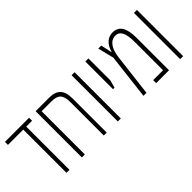

<svg xmlns="http://www.w3.org/2000/svg" viewBox="17 -1160 1721 1721"><g transform="rotate(-45 878.0 -299.0)"><path d="M204 0H242V-548H316V-586H10V-548H204Z M568 -586H399V0H437V-548H561C642 -548 677 -519 677 -421V0H714V-429C714 -542 669 -586 568 -586Z M855 0H893V-586H855Z M1029 -235H1048L1068 -307V-586H1029Z M1385 -598C1325 -598 1278 -559 1256 -479H1254L1231 -586H1193L1231 -433L1180 0H1218L1266 -399C1278 -501 1319 -560 1383 -560C1442 -560 1466 -503 1466 -401V-38H1341V0H1504V-413C1504 -532 1469 -598 1385 -598Z M1645 0H1683V-586H1645Z"/></g></svg>

Font: Noto Sans Hebrew ExtraCondensed ExtraLight
Style: Regular
Weight: 200
Width: 2
Designer: Monotype Design Team
Foundry: Monotype Imaging Inc.
Version: Version 2.004